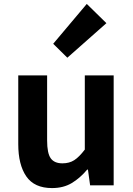

<svg xmlns="http://www.w3.org/2000/svg" viewBox="-20 -944 677 978"><path d="M245 14Q155 14 114 -45.5Q73 -105 73 -210V-560H220V-229Q220 -163 238.5 -137.5Q257 -112 298 -112Q333 -112 358 -128Q383 -144 412 -182V-560H559V0H439L428 -80H424Q388 -37 345.5 -11.5Q303 14 245 14ZM251 -721 422 -924 522 -826 323 -650Z"/></svg>

Font: SpoqaHanSans-Bold
Style: Regular
Weight: 700
Designer: [Spoqa Han Sans] Dong-huui Kim \uAE40 \uB3D9 \uD718   [Noto Sans] Ryoko NISHIZUKA \u897F \u585A \u6DBC \u5B50  (kana & i
Foundry: Spoqa (http://www.spoqa-han-sans.com)
Version: Version 2.000